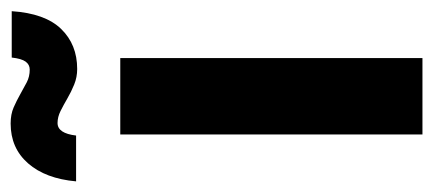

<svg xmlns="http://www.w3.org/2000/svg" viewBox="-252 -554 795 352"><g transform="rotate(-90 145.0 -377.5)"><path d="M75 -554H215V0H75ZM-11 -635Q-6 -691 22 -723Q50 -755 95 -755Q112 -755 124.5 -749.5Q137 -744 148.5 -737.5Q160 -731 170.5 -725.5Q181 -720 194 -720Q203 -720 208.5 -727.5Q214 -735 216 -753H301Q297 -692 268.5 -662.5Q240 -633 195 -633Q180 -633 166.5 -638.5Q153 -644 141 -651Q129 -658 118 -663.5Q107 -669 96 -669Q77 -669 73 -635Z"/></g></svg>

Font: SVN-Poppins SemiBold
Style: Regular
Weight: 600
Designer: Ninad Kale (Devanagari), Jonny Pinhorn (Latin)
Foundry: Indian Type Foundry
Version: Version 3.002 2017